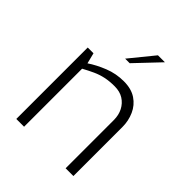

<svg xmlns="http://www.w3.org/2000/svg" viewBox="-213 -889 1013 1013"><g transform="rotate(45 293.0 -383.0)"><path d="M82 0V-533H125L140 -473Q180 -500 232.5 -521Q285 -542 343 -542Q399 -542 435.5 -517.5Q472 -493 490 -452.5Q508 -412 508 -366V0H450V-360Q450 -397 435 -426Q420 -455 393 -472Q366 -489 327 -489Q289 -489 258.5 -482.5Q228 -476 199.5 -463Q171 -450 140 -433V0ZM263 -631 373 -766H425L297 -631Z"/></g></svg>

Font: Exo Thin Light
Style: Regular
Weight: 300
Version: Version 2.000